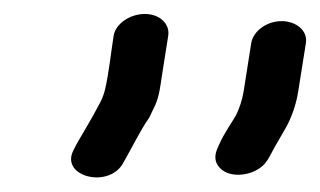

<svg xmlns="http://www.w3.org/2000/svg" viewBox="-20 -674 447 268"><path d="M330.7 -614 320 -546C318.3 -535.7 314.1 -521.8 309.1 -512.7C303.9 -503.2 292.5 -487.5 286.2 -472.9C283.7 -466.9 276.6 -455.5 283.6 -443.9C294 -427 319.3 -427.4 335.8 -435.4C354 -444.2 355.7 -456.4 366.4 -473.9L378.7 -495.2C386.8 -509.4 393.4 -528.1 396.2 -546L407 -614C409.7 -631 393.6 -644.5 373.1 -644.5C351.6 -644.5 333.3 -630 330.7 -614ZM182.1 -654.5C161.6 -654.5 141.3 -641 138.6 -624C134.6 -598.9 132.3 -574.4 127 -550.6C123.6 -535.4 117.4 -526.8 108.9 -510.8L98.8 -493.3C93.6 -484.2 87.2 -474.1 82.5 -464.2C63.4 -427.2 133 -409.8 152.4 -447.3C163.9 -467.4 175.8 -491.8 187.8 -509.1C188.2 -509.5 188.7 -510.3 188.9 -511L196.5 -527C202.5 -539.7 204.3 -557.3 206.1 -569L214.8 -624C217.4 -640 203.6 -654.5 182.1 -654.5Z"/></svg>

Font: CiSf OpenHand
Style: BdExtObl
Weight: 400
Foundry: Cannot Into Space Fonts
Version: Version 0.7892